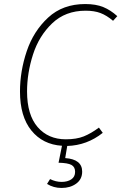

<svg xmlns="http://www.w3.org/2000/svg" viewBox="-20 -713 601 951"><path d="M114 -260Q114 -144 166.5 -83.5Q219 -23 306 -23Q359 -23 395 -37.5Q431 -52 470 -81L489 -55Q411 7 313 10L303 70Q387 76 387 137Q387 175 357.5 196.5Q328 218 285 218Q245 218 213 198L228 174Q256 188 285 188Q314 188 333 175.5Q352 163 352 138Q352 114 334 104Q316 94 270 93L287 9Q192 3 135.5 -66.5Q79 -136 79 -260Q79 -360 112.5 -459.5Q146 -559 218.5 -626Q291 -693 402 -693Q455 -693 491.5 -678Q528 -663 561 -633L540 -610Q508 -637 477.5 -648.5Q447 -660 404 -660Q304 -660 238.5 -597.5Q173 -535 143.5 -443Q114 -351 114 -260Z"/></svg>

Font: FiraGO UltraLight
Style: Italic
Weight: 200
Italic angle: -8°
Designer: bBox Type GmbH
Foundry: bBox Type GmbH
Version: Version 1.001